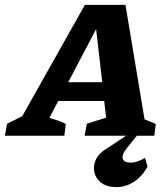

<svg xmlns="http://www.w3.org/2000/svg" viewBox="-78 -555 688 785"><path d="M513 -67Q526 -62 537 -57.5Q548 -53 559 -48L553 0H268L277 -49L356 -74L348 -142H160L124 -73Q142 -67 156 -63Q170 -59 191 -48L185 0H-58L-49 -49L13 -80L269 -535H435ZM201 -219H340L315 -436ZM398 210Q360 210 337 193Q314 176 308 150Q302 124 314 97.5Q326 71 359 52L463 -17H495L439 53Q419 78 424 94Q429 110 457 110Q471 110 485.5 104.5Q500 99 515 91L525 126Q503 167 469.5 188.5Q436 210 398 210Z"/></svg>

Font: Piazzolla SC
Style: Bold Italic
Weight: 700
Italic angle: -11.3°
Designer: Juan Pablo del Peral
Foundry: Huerta Tipografica
Version: Version 1.330